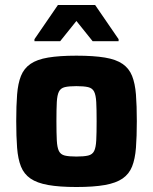

<svg xmlns="http://www.w3.org/2000/svg" viewBox="-20 -741 613 769"><path d="M286 8Q218 8 173 0Q128 -8 102 -26Q76 -44 64 -74Q52 -104 48.5 -149Q45 -194 45 -256Q45 -318 48.5 -362.5Q52 -407 64 -437Q76 -467 102 -485Q128 -503 173 -510.5Q218 -518 286 -518Q355 -518 400 -510.5Q445 -503 471 -485Q497 -467 509 -437Q521 -407 524.5 -362.5Q528 -318 528 -256Q528 -194 524.5 -149Q521 -104 509 -74Q497 -44 471 -26Q445 -8 400 0Q355 8 286 8ZM286 -114Q316 -114 333 -118Q350 -122 357 -136Q364 -150 365.5 -179Q367 -208 367 -256Q367 -304 365.5 -332Q364 -360 357 -374Q350 -388 333 -392Q316 -396 286 -396Q256 -396 239.5 -392Q223 -388 216 -374Q209 -360 207.5 -332Q206 -304 206 -256Q206 -208 207.5 -179Q209 -150 216 -136Q223 -122 239.5 -118Q256 -114 286 -114ZM118 -576V-584L212 -721H361L455 -584V-576H351L286 -657L221 -576Z"/></svg>

Font: Saira Thin
Style: Bold
Weight: 700
Version: Version 1.101